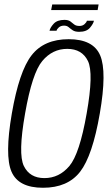

<svg xmlns="http://www.w3.org/2000/svg" viewBox="-20 -860 510 884"><path d="M178 4.5Q65 4.5 33 -69.5Q1 -143.5 34.5 -337.5Q68 -531.5 125.5 -605.5Q183 -679.5 296.2 -679.5Q409.5 -679.5 441.2 -605Q473 -530.5 439.5 -337.5Q406 -143 348.8 -69.2Q291.5 4.5 178 4.5ZM184.5 -40Q252.5 -40 299.5 -95.8Q346.5 -151.5 379 -337.5Q412 -523.5 384.8 -579.2Q357.5 -635 289.5 -635Q221.5 -635 174.8 -579.2Q128 -523.5 95.5 -337.5Q62.5 -151.5 89.8 -95.8Q117 -40 184.5 -40ZM344.5 -713.5Q325.5 -713.5 315 -720.5Q304.5 -727.5 296.2 -734.8Q288 -742 275 -742Q260 -742 250.8 -733.8Q241.5 -725.5 240.5 -718.5H208Q211 -733 227.2 -750.8Q243.5 -768.5 276.5 -768.5Q294.5 -768.5 303.8 -761.5Q313 -754.5 321.5 -747.5Q330 -740.5 346 -740.5Q360 -740.5 369.2 -748.8Q378.5 -757 380 -764.5H412.5Q410 -751 394.2 -732.2Q378.5 -713.5 344.5 -713.5ZM215.5 -813.5 220.5 -839.5H434L429.5 -813.5Z"/></svg>

Font: Anybody Light
Style: Italic
Weight: 300
Italic angle: -10°
Designer: Tyler Finck
Foundry: Etcetera Type Company
Version: Version 1.010; ttfautohint (v1.8.3) -l 8 -r 50 -G 200 -x 14 